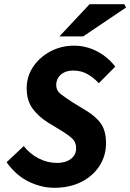

<svg xmlns="http://www.w3.org/2000/svg" viewBox="-20 -881 620 913"><path d="M237.5 12Q177.4 12 117.1 -17Q56.8 -46 11.4 -109.5L93.1 -186.5Q121 -150 162.8 -128.2Q204.7 -106.3 251.4 -106.3Q277.5 -106.3 298.3 -114.7Q319 -123.2 330.5 -138.7Q342.1 -154.2 342.1 -176Q342.1 -205.3 322.3 -223.2Q302.5 -241.2 266 -263.2L207.6 -298.7Q162.7 -326.8 134.8 -364.9Q106.9 -402.9 106.9 -461.5Q106.9 -517 137.3 -562.9Q167.8 -608.7 219.1 -636.2Q270.5 -663.8 332.1 -663.8Q389.7 -663.8 441.3 -636.9Q493 -610.1 527.9 -564.2L449.9 -485.3Q424.9 -512.5 395.1 -529Q365.3 -545.5 329.4 -545.5Q302.6 -545.5 284.4 -536.2Q266.2 -526.9 256.8 -511.1Q247.3 -495.2 247.3 -477Q247.3 -450.5 268.6 -433.8Q289.8 -417.2 328.7 -392.2L391.7 -353.8Q439.5 -324.3 461.8 -290.3Q484.1 -256.2 484.1 -199.8Q484.1 -141 453.7 -93Q423.2 -45.1 367.8 -16.5Q312.4 12 237.5 12ZM262.5 -708 406 -861H571L579.6 -845.4L375.6 -708Z"/></svg>

Font: Source Sans 3 VF
Style: Italic
Weight: 200
Italic angle: -11°
Designer: Paul D. Hunt
Foundry: Adobe Systems Incorporated
Version: Version 3.042;hotconv 1.0.118;makeotfexe 2.5.65603